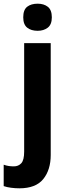

<svg xmlns="http://www.w3.org/2000/svg" viewBox="-64 -781 362 1041"><path d="M62 -687Q62 -728 83.5 -744.5Q105 -761 140 -761Q174 -761 195.5 -744Q217 -727 217 -687Q217 -648 195 -631Q173 -614 140 -614Q105 -614 83.5 -631Q62 -648 62 -687ZM41 240Q19 240 -4 237Q-27 234 -44 228V112Q-30 117 -17 119Q-4 121 11 121Q36 121 51.5 104Q67 87 67 41V-547H211V59Q211 140 170.5 190Q130 240 41 240Z"/></svg>

Font: Noto Sans Lao UI SemCond
Style: Bold
Weight: 700
Width: 4
Designer: Monotype Design Team
Foundry: Monotype Imaging Inc.
Version: Version 2.000; ttfautohint (v1.8.4.7-5d5b)